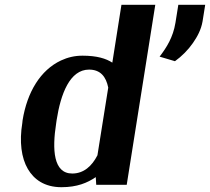

<svg xmlns="http://www.w3.org/2000/svg" viewBox="-20 -770 875 800"><path d="M73 -258C60 -179 69 -112 96 -66C121 -23 165 10 236 10C301 10 344 -8 379 -32L381 0H508L627 -750H486L448 -509C422 -526 384 -538 324 -538C291 -538 262 -531 234 -518C149 -478 93 -387 74 -268ZM214 -256 216 -270C233 -379 271 -480 351 -480C399 -480 422 -450 431 -405L386 -123C363 -78 329 -47 281 -47C202 -47 197 -147 214 -256ZM645 -534 709 -515C737 -535 764 -562 784 -591C802 -617 818 -646 824 -681L835 -750H723L711 -675C701 -614 674 -572 645 -534Z"/></svg>

Font: Aerodynamic
Style: Obl
Weight: 500
Designer: Google
Version: Version 2.000980; 2014